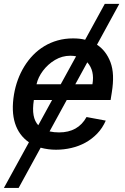

<svg xmlns="http://www.w3.org/2000/svg" viewBox="-24 -747 634 972"><path d="M-4.3 204.5 122.5 -26.6Q71.4 -62.1 52 -123.2Q32.7 -184.3 46.9 -269.2Q53.3 -307.5 66.4 -343.2Q79.5 -378.9 98.9 -410.5Q118.3 -442.1 143.6 -468.2Q169 -494.3 200.1 -513.1Q231.2 -532 267.8 -542.3Q304.3 -552.6 345.9 -552.6Q381 -552.6 407 -545.8L506.4 -727.3H579.9L467 -520.6Q512.8 -490.8 535.2 -432.2Q546.5 -402 548.1 -364.3Q549.7 -326.7 541.9 -278.4L535.9 -240.8H313.9L226.9 -81.7Q238.3 -79.2 250.4 -77.9Q262.4 -76.7 275.2 -76.7Q371.1 -76.7 414.1 -154.5L511.4 -136.4Q495 -98.7 468.4 -71Q441.8 -43.3 408.6 -25Q375.4 -6.7 337.2 2.1Q299 11 259.6 11Q219.8 11 181.8 0.7L70.3 204.5ZM160.9 -320.3H283.4L361.2 -462Q354 -463.4 346.9 -464.1Q339.8 -464.8 332 -464.8Q290.5 -464.8 254.6 -443.5Q236.5 -432.9 221.1 -418.9Q205.6 -404.8 193.5 -388.8Q181.5 -372.9 173.1 -355.5Q164.8 -338.1 160.9 -320.3ZM169.7 -112.9 239.7 -240.8H147.4Q140.3 -194.6 146 -163.5Q151.6 -132.5 169.7 -112.9ZM443.9 -320.3Q456 -389.2 418 -431.5L357.2 -320.3Z"/></svg>

Font: Inter P Medium
Style: Italic
Weight: 500
Italic angle: 9.39999°
Designer: Rasmus Andersson
Foundry: rsms
Version: Version 3.018;git-588b23468